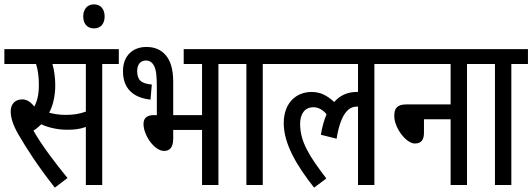

<svg xmlns="http://www.w3.org/2000/svg" viewBox="-20 -847 2437 879"><path d="M448 -554H524V-622H0V-554H145C154 -527 158 -493 158 -459C158 -413 150 -383 137 -359C121 -380 103 -392 82 -392C45 -392 29 -366 29 -338C29 -310 38 -277 64 -232C100 -170 152 -88 231 12L289 -32C235 -98 173 -179 133 -249C146 -257 158 -267 169 -278C200 -263 244 -253 288 -253C321 -253 347 -256 373 -266V0H448ZM279 -321C253 -321 228 -325 205 -331C221 -360 233 -404 233 -457C233 -490 228 -528 220 -554H373V-336C342 -325 315 -321 279 -321Z M361 -772C361 -739 379 -717 410 -717C442 -717 459 -739 459 -772C459 -804 442 -827 410 -827C379 -827 361 -804 361 -772Z M650 -632C589 -632 543 -593 543 -521C543 -438 594 -399 669 -391L675 -460C625 -464 608 -482 608 -522C608 -550 622 -570 648 -570C663 -570 677 -563 686 -544C695 -525 698 -501 698 -445V-320H684C648 -320 637 -302 637 -279C637 -229 686 -156 731 -156C756 -156 773 -171 773 -212V-252H905V0H980V-554H1056V-622H821V-554H905V-320H773V-471C773 -535 759 -569 740 -593C717 -620 688 -632 650 -632Z M1183 -554H1259V-622H1044V-554H1108V0H1183Z M1247 -554H1619V-426C1617 -426 1615 -426 1613 -426C1573 -426 1538 -412 1510 -380C1477 -410 1448 -426 1406 -426C1339 -426 1279 -379 1279 -283C1279 -188 1339 -88 1418 12L1474 -30C1396 -132 1354 -198 1354 -280C1354 -324 1374 -356 1415 -356C1439 -356 1459 -343 1475 -324C1464 -298 1455 -267 1449 -230L1521 -212C1541 -337 1582 -359 1614 -359C1616 -359 1617 -359 1619 -359V0H1694V-554H1770V-622H1247Z M1758 -622V-554H2043V-369H1840C1796 -369 1785 -349 1785 -316C1785 -261 1840 -190 1879 -190C1909 -190 1921 -207 1921 -240V-301H2043V0H2118V-554H2194V-622Z M2321 -554H2397V-622H2182V-554H2246V0H2321Z"/></svg>

Font: Noto Sans Devanagari UI ExtraCondensed
Style: Regular
Weight: 400
Width: 2
Designer: Jelle Bosma - Monotype Design Team
Foundry: Monotype Imaging Inc.
Version: Version 2.003